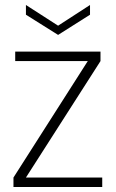

<svg xmlns="http://www.w3.org/2000/svg" viewBox="-20 -750 464 770"><path d="M84 -38H390V0H34V-38L332 -505H41V-543H383V-505ZM341 -691 213 -610 84 -691V-730L213 -647L341 -730Z"/></svg>

Font: Fz Poppins ExtLt
Style: Regular
Weight: 200
Designer: Ninad Kale (Devanagari), Jonny Pinhorn (Latin)
Foundry: Indian Type Foundry
Version: Vit hóa bi Vntype.Com & FontZin.Com